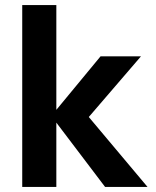

<svg xmlns="http://www.w3.org/2000/svg" viewBox="-20 -740 619 760"><path d="M396 0 183 -281 378 -517H538L286 -224V-331L564 0ZM68 0V-720H203V0Z"/></svg>

Font: DM Sans 11pt
Style: Bold
Weight: 700
Version: Version 4.004;gftools[0.9.30]